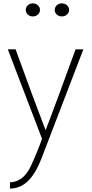

<svg xmlns="http://www.w3.org/2000/svg" viewBox="-20 -781 540 1133"><path d="M303 -722C303 -702 320 -684 345 -684C369 -684 388 -702 388 -722C388 -743 370 -761 345 -761C320 -761 303 -743 303 -722ZM132 -722C132 -702 149 -684 174 -684C198 -684 216 -702 216 -722C216 -743 199 -761 174 -761C149 -761 132 -743 132 -722ZM39 295V332C115 330 174 283 224 156C237 123 472 -490 472 -490H426C359 -306 281 -93 249 -13C218 -92 132 -323 72 -490H26L228 38C213 83 182 156 162 199C137 251 102 292 39 295Z"/></svg>

Font: LINE Seed JP_OTF Thin
Style: Regular
Weight: 250
Designer: LY Corporation & Fontrix & Fontworks
Version: Version 1.007